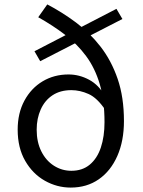

<svg xmlns="http://www.w3.org/2000/svg" viewBox="-20 -836 648 869"><path d="M300 13Q238 13 183 -18Q128 -49 94 -108Q60 -167 60 -249Q60 -324 90.5 -380.5Q121 -437 173 -468Q225 -499 290 -499Q339 -499 383.5 -475Q428 -451 456 -400L457 -338Q420 -393 381 -410.5Q342 -428 303 -428Q253 -428 218 -405Q183 -382 164.5 -341Q146 -300 146 -249Q146 -193 167 -151Q188 -109 224 -86Q260 -63 303 -63Q353 -63 386.5 -91Q420 -119 436.5 -168.5Q453 -218 453 -283Q453 -382 431.5 -455Q410 -528 369.5 -582.5Q329 -637 274 -679Q219 -721 153 -758L194 -816Q261 -781 323.5 -734.5Q386 -688 435 -625Q484 -562 512.5 -479Q541 -396 541 -288Q541 -198 511 -130Q481 -62 427 -24.5Q373 13 300 13ZM162 -559 136 -604 507 -796 534 -750Z"/></svg>

Font: Noto Sans KR
Style: Regular
Weight: 400
Designer: Ryoko NISHIZUKA  (kana, bopomofo & ideographs); Paul D. Hunt (Latin, Greek & Cyrillic); Sandoll Communications , Soo-you
Foundry: Adobe
Version: Version 2.004-H2;hotconv 1.0.118;makeotfexe 2.5.65603